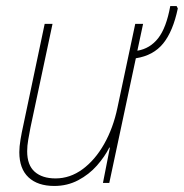

<svg xmlns="http://www.w3.org/2000/svg" viewBox="-20 -606 609 636"><path d="M160 10Q105 10 74.5 -18.5Q44 -47 44 -102Q44 -120 48 -144Q52 -168 57 -190L128 -527H154L81 -184Q77 -163 73.5 -143Q70 -123 70 -105Q70 -59 95 -37Q120 -15 164 -15Q212 -15 253.5 -45.5Q295 -76 325 -129Q355 -182 369 -249L428 -527H454L435 -438Q477 -445 504 -479.5Q531 -514 544 -586H565L569 -578Q553 -502 520.5 -462Q488 -422 430 -413L342 0H321L344 -117H342Q327 -87 301 -57.5Q275 -28 239 -9Q203 10 160 10Z"/></svg>

Font: Noto Sans SemiCondensed Thin
Style: Italic
Weight: 100
Width: 4
Italic angle: -12°
Designer: Monotype Design Team
Foundry: Monotype Imaging Inc.
Version: Version 2.013; ttfautohint (v1.8.4.7-5d5b)